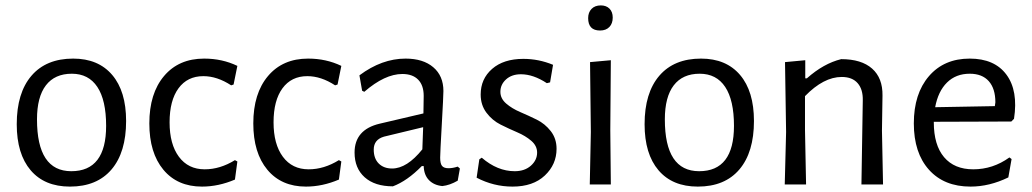

<svg xmlns="http://www.w3.org/2000/svg" viewBox="-20 -683 3823 711"><path d="M251 -466Q344 -466 395.5 -405.5Q447 -345 447 -235Q447 -119 393 -55.5Q339 8 239 8Q145 8 93.5 -52.5Q42 -113 42 -223Q42 -339 96.5 -402.5Q151 -466 251 -466ZM246 -410Q183 -410 150 -367Q117 -324 117 -241Q117 -49 244 -49Q373 -49 373 -217Q373 -312 340.5 -361Q308 -410 246 -410Z M736 -466Q803 -466 859 -439L845 -370L836 -367Q784 -401 733 -401Q674 -401 641 -356Q608 -311 608 -230Q608 -149 642.5 -102.5Q677 -56 738 -56Q795 -56 850 -90L859 -85L850 -18Q789 8 728 8Q637 8 585 -54.5Q533 -117 533 -226Q533 -337 587.5 -401.5Q642 -466 736 -466Z M1121 -466Q1188 -466 1244 -439L1230 -370L1221 -367Q1169 -401 1118 -401Q1059 -401 1026 -356Q993 -311 993 -230Q993 -149 1027.5 -102.5Q1062 -56 1123 -56Q1180 -56 1235 -90L1244 -85L1235 -18Q1174 8 1113 8Q1022 8 970 -54.5Q918 -117 918 -226Q918 -337 972.5 -401.5Q1027 -466 1121 -466Z M1482 -466Q1547 -466 1584.5 -434Q1622 -402 1622 -346Q1622 -328 1616 -222Q1610 -116 1610 -99Q1610 -77 1617 -68.5Q1624 -60 1641 -60Q1656 -60 1675 -66L1683 -59L1675 -14Q1646 3 1618 6Q1587 3 1568.5 -16Q1550 -35 1549 -68H1542Q1488 -13 1435 7Q1368 7 1330.5 -26.5Q1293 -60 1293 -118Q1293 -203 1386 -225L1548 -263L1549 -328Q1549 -367 1528.5 -388Q1508 -409 1470 -409Q1405 -409 1329 -343L1321 -347L1311 -404Q1394 -466 1482 -466ZM1547 -212 1402 -177Q1364 -166 1364 -129Q1364 -96 1382.5 -77.5Q1401 -59 1432 -59Q1487 -59 1544 -130Z M1918 -465Q1975 -465 2028 -443L2017 -378L2005 -375Q1955 -408 1909 -408Q1875 -408 1854 -389Q1833 -370 1833 -343Q1833 -318 1854.5 -299.5Q1876 -281 1906.5 -268Q1937 -255 1967.5 -240Q1998 -225 2019.5 -197.5Q2041 -170 2041 -132Q2041 -74 1997.5 -33Q1954 8 1878 8Q1808 8 1745 -25L1755 -93L1764 -99Q1822 -49 1886 -49Q1923 -49 1946 -69.5Q1969 -90 1969 -118Q1969 -143 1947.5 -161.5Q1926 -180 1895.5 -193Q1865 -206 1834 -221.5Q1803 -237 1781.5 -265.5Q1760 -294 1760 -333Q1760 -391 1802.5 -428Q1845 -465 1918 -465Z M2205 -663Q2225 -663 2237 -651Q2249 -639 2249 -618Q2249 -596 2236.5 -583Q2224 -570 2202 -570Q2158 -570 2158 -616Q2158 -637 2170.5 -650Q2183 -663 2205 -663ZM2164 0 2168 -194 2165 -453 2242 -460 2240 -201 2242 0Z M2576 -466Q2669 -466 2720.5 -405.5Q2772 -345 2772 -235Q2772 -119 2718 -55.5Q2664 8 2564 8Q2470 8 2418.5 -52.5Q2367 -113 2367 -223Q2367 -339 2421.5 -402.5Q2476 -466 2576 -466ZM2571 -410Q2508 -410 2475 -367Q2442 -324 2442 -241Q2442 -49 2569 -49Q2698 -49 2698 -217Q2698 -312 2665.5 -361Q2633 -410 2571 -410Z M2962 -460V-393H2968Q3030 -448 3095 -464Q3170 -464 3209.5 -429Q3249 -394 3248 -329L3246 -199L3250 0H3170L3175 -311Q3176 -352 3156 -375Q3136 -398 3097 -398Q3030 -398 2961 -327V-201L2965 0H2886L2891 -194L2887 -453Z M3574 8Q3476 8 3420 -54.5Q3364 -117 3364 -226Q3364 -336 3420 -401Q3476 -466 3571 -466Q3663 -466 3707 -406.5Q3751 -347 3735 -243L3725 -233L3438 -232V-230Q3438 -146 3476 -101Q3514 -56 3584 -56Q3657 -56 3718 -100L3726 -94L3714 -26Q3644 8 3574 8ZM3571 -410Q3520 -410 3487 -377.5Q3454 -345 3443 -286L3664 -290L3666 -304Q3666 -355 3641.5 -382.5Q3617 -410 3571 -410Z"/></svg>

Font: Alegreya Sans SC
Style: Regular
Weight: 400
Designer: Juan Pablo del Peral
Foundry: Huerta Tipografica
Version: Version 2.007